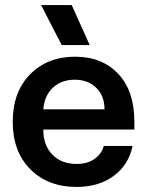

<svg xmlns="http://www.w3.org/2000/svg" viewBox="-20 -736 584 766"><path d="M285.2 9.8Q171.9 9.8 101.3 -60.5Q30.8 -130.9 30.8 -250Q30.8 -369.1 100.1 -439.5Q169.4 -509.8 279.8 -509.8Q387.2 -509.8 451.7 -441.4Q516.1 -373 516.1 -250V-219.2H152.8V-217.8Q152.8 -156.2 189 -119.1Q225.1 -82 285.2 -82Q329.6 -82 357.4 -102.1Q385.3 -122.1 394 -153.8H508.8Q494.1 -79.6 434.6 -34.9Q375 9.8 285.2 9.8ZM144 -715.8H266.1L337.9 -556.2H226.1ZM152.8 -299.8H397Q397 -353 364.3 -385.5Q331.5 -418 277.8 -418Q225.6 -418 191.4 -386.5Q157.2 -355 152.8 -299.8Z"/></svg>

Font: TASA Orbiter Display SemiBold
Style: Regular
Weight: 600
Designer: Weizhong Zhang
Version: Version 1.000;Glyphs 3.1.2 (3151)